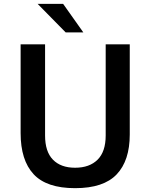

<svg xmlns="http://www.w3.org/2000/svg" viewBox="-20 -971 766 1001"><path d="M371.5 10Q222.5 10 155 -63Q87.5 -136 87.5 -277V-740H215V-264.5Q215 -180.5 256 -138.5Q297 -96.5 371.5 -96.5Q446.5 -96.5 488.8 -138.5Q531 -180.5 531 -264.5V-740H656.5V-270Q656.5 -133.5 588.2 -61.8Q520 10 371.5 10ZM414.5 -802H322.5L176 -951H309Z"/></svg>

Font: 1883 Sans SemiBold
Style: Regular
Weight: 600
Designer: 1883 Sans project is a fork of Public Sans.
Version: Version 1.009